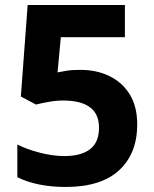

<svg xmlns="http://www.w3.org/2000/svg" viewBox="-20 -734 612 764"><path d="M300 -456Q365 -456 416 -431Q467 -406 496.5 -358Q526 -310 526 -239Q526 -123 454 -56.5Q382 10 241 10Q185 10 135.5 0Q86 -10 49 -29V-159Q86 -140 138 -126.5Q190 -113 236 -113Q303 -113 338.5 -140.5Q374 -168 374 -226Q374 -334 231 -334Q203 -334 173 -328.5Q143 -323 123 -318L63 -350L90 -714H477V-586H222L209 -446Q226 -449 245.5 -452.5Q265 -456 300 -456Z"/></svg>

Font: Noto Sans Thaana
Style: Bold
Weight: 700
Designer: David Williams
Foundry: Google Inc.
Version: Version 3.001; ttfautohint (v1.8.4.7-5d5b)